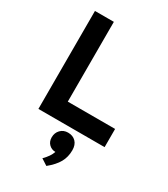

<svg xmlns="http://www.w3.org/2000/svg" viewBox="-235 -804 1037 1188"><g transform="rotate(30 284.0 -209.5)"><path d="M215 -700V-130H553V0H80V-700ZM239 111Q239 78 260 56.5Q281 35 313 35Q348 35 369 56.5Q390 78 390 117Q390 165 368.5 203.5Q347 242 299 281L254 252Q293 213 304 178Q277 178 258 159.5Q239 141 239 111Z"/></g></svg>

Font: ReCut ExtraBold
Style: Regular
Weight: 800
Designer: Giant Group (for alternate capitals set)
Version: Version 2.002;FEAKit 1.0